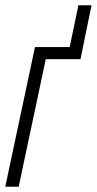

<svg xmlns="http://www.w3.org/2000/svg" viewBox="-24 -710 368 730"><path d="M-4 0 109 -531H241L274 -690H324L282 -485H150L47 0Z"/></svg>

Font: Noto Sans ExtraCondensed Light
Style: Italic
Weight: 300
Width: 2
Italic angle: -12°
Designer: Monotype Design Team
Foundry: Monotype Imaging Inc.
Version: Version 2.013; ttfautohint (v1.8.4.7-5d5b)